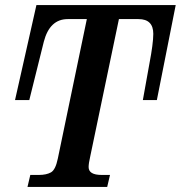

<svg xmlns="http://www.w3.org/2000/svg" viewBox="-20 -734 710 754"><path d="M88 0H401L412 -47H379Q328 -47 328 -78Q328 -92 334 -118L447 -659H524Q582 -659 582 -601Q582 -582 578 -552Q574 -522 568 -491L541 -341H596L670 -714H123L39 -341H95L152 -570Q175 -659 246 -659H321L207 -111Q198 -67 180 -57Q162 -47 133 -47H99Z"/></svg>

Font: Noto Serif SemiCondensed Semi
Style: Italic
Weight: 600
Width: 4
Italic angle: -12°
Designer: Monotype Design Team
Foundry: Monotype Imaging Inc.
Version: Version 1.901